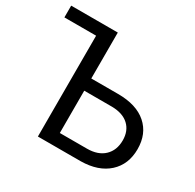

<svg xmlns="http://www.w3.org/2000/svg" viewBox="-154 -880 1067 1050"><g transform="rotate(30 379.5 -355.5)"><path d="M7.8 -710.9H302.2V-420.9H471.2Q587.9 -420.9 651.4 -365Q714.8 -309.1 714.8 -212.4Q714.8 -116.2 651.9 -58.8Q588.9 -1.5 478.5 0H208V-636.7H7.8ZM302.2 -343.8V-76.7H473.6Q543 -76.7 581.8 -113.8Q620.6 -150.9 620.6 -213.4Q620.6 -273.4 583.3 -308.1Q545.9 -342.8 477.5 -343.8Z"/></g></svg>

Font: Roboto
Style: Regular
Weight: 400
Designer: Google
Version: Version 2.001047; 2015